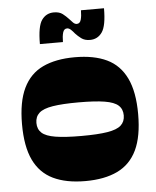

<svg xmlns="http://www.w3.org/2000/svg" viewBox="-52 -745 647 797"><g transform="rotate(-5 272.0 -346.5)"><path d="M272 8Q192 8 138 -18Q84 -44 57 -100.5Q30 -157 30 -250Q30 -343 57.5 -400Q85 -457 139 -482.5Q193 -508 272 -508Q352 -508 405.5 -482.5Q459 -457 486.5 -400Q514 -343 514 -250Q514 -157 487 -100.5Q460 -44 406 -18Q352 8 272 8ZM272 -180Q340 -180 380 -186.5Q420 -193 437 -208.5Q454 -224 454 -250Q454 -276 437 -291.5Q420 -307 380 -313.5Q340 -320 272 -320Q204 -320 164 -313.5Q124 -307 107 -291.5Q90 -276 90 -250Q90 -224 107 -208.5Q124 -193 164 -186.5Q204 -180 272 -180ZM342 -574Q320 -574 306 -584.5Q292 -595 282 -606Q275 -615 267 -622.5Q259 -630 251 -630Q238 -630 233.5 -614.5Q229 -599 229 -575H133Q133 -649 151.5 -675Q170 -701 202 -701Q225 -701 238.5 -690.5Q252 -680 262 -669Q270 -660 277.5 -652.5Q285 -645 293 -645Q306 -645 310.5 -660.5Q315 -676 315 -700H411Q411 -627 392.5 -600.5Q374 -574 342 -574Z"/></g></svg>

Font: Ojuju ExtraLight ExtraBold
Style: Regular
Weight: 800
Version: Version 1.000